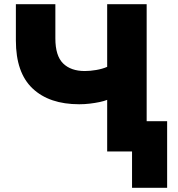

<svg xmlns="http://www.w3.org/2000/svg" viewBox="-20 -725 854 919"><path d="M612 174V0H493V-247Q478 -241 456.5 -236.5Q435 -232 410 -229Q385 -226 359 -226Q216 -226 136 -301.5Q56 -377 56 -531V-705H245V-541Q245 -458 282 -421.5Q319 -385 386 -385Q411 -385 440.5 -390Q470 -395 493 -405V-705H682V-145H780V174Z"/></svg>

Font: Nunito Sans 9pt Black
Style: Regular
Weight: 900
Version: Version 3.101;gftools[0.9.27]